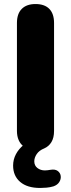

<svg xmlns="http://www.w3.org/2000/svg" viewBox="-20 -734 352 952"><path d="M179 198Q115 198 80 168Q45 138 45 87Q45 57 59 30.5Q73 4 98 -16L97 -8Q81 -20 72.5 -39.5Q64 -59 64 -85V-620Q64 -666 88 -690Q112 -714 156 -714Q201 -714 224.5 -690Q248 -666 248 -620V-85Q248 -51 235 -29.5Q222 -8 199 2Q174 12 162 30Q150 48 150 66Q150 87 165.5 99Q181 111 203 111Q210 111 216.5 110Q223 109 230 108Q253 104 266 113.5Q279 123 281 138.5Q283 154 274 168.5Q265 183 245 190Q228 195 210.5 196.5Q193 198 179 198Z"/></svg>

Font: Nunito ExtraLight Black
Style: Regular
Weight: 900
Version: Version 3.602